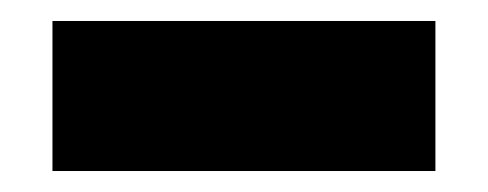

<svg xmlns="http://www.w3.org/2000/svg" viewBox="-20 -427 465 183"><path d="M395 -264H30V-407H395Z"/></svg>

Font: TypoPRO Sinkin Sans
Style: 700 Bold
Weight: 700
Designer: Keith Bates
Foundry: K-Type
Version: Sinkin Sans (version 1.0)  by Keith Bates   •   © 2014   www